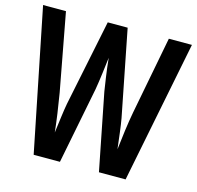

<svg xmlns="http://www.w3.org/2000/svg" viewBox="-110 -916 956 932"><g transform="rotate(15 368.0 -450.0)"><path d="M742 -807 600 -93H466L390 -478Q386 -503 379.5 -547.5Q373 -592 368 -642Q364 -608 358 -561Q352 -514 346 -479L270 -93H138L-6 -807H109L182 -416Q190 -369 197.5 -316.5Q205 -264 209 -224Q214 -263 219.5 -304.5Q225 -346 230 -373L319 -807H419L504 -375Q509 -347 514 -307Q519 -267 524 -224Q529 -270 536 -321.5Q543 -373 551 -416L626 -807Z"/></g></svg>

Font: Noto Sans Kannada UI ExtraCondensed SemiBold
Style: Regular
Weight: 600
Width: 2
Designer: Jelle Bosma - Monotype Design Team
Foundry: Monotype Imaging Inc.
Version: Version 2.005; ttfautohint (v1.8.4.7-5d5b)